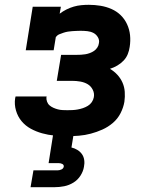

<svg xmlns="http://www.w3.org/2000/svg" viewBox="-20 -558 640 798"><path d="M260 8Q233 8 206.5 5.5Q180 3 155 -4Q130 -11 108 -23Q86 -35 70 -54Q54 -73 46.5 -98.5Q39 -124 43 -150Q44 -152 44 -154Q44 -156 45 -157H174Q174 -157 174 -156.5Q174 -156 173 -155Q172 -145 175.5 -135.5Q179 -126 186 -120Q193 -114 202 -110Q211 -106 220.5 -103.5Q230 -101 240 -100.5Q250 -100 260 -100Q271 -100 281.5 -100.5Q292 -101 303 -103Q314 -105 324.5 -108.5Q335 -112 345 -118Q355 -124 361.5 -133.5Q368 -143 370 -154Q373 -170 365.5 -185Q358 -200 344.5 -208Q331 -216 314 -219Q297 -222 280 -222H216L234 -330H298Q307 -330 316.5 -330.5Q326 -331 335 -332.5Q344 -334 353.5 -337.5Q363 -341 371 -346.5Q379 -352 384.5 -360.5Q390 -369 391 -378Q394 -391 387 -403Q380 -415 368.5 -421Q357 -427 343 -428.5Q329 -430 315 -430Q306 -430 297 -429.5Q288 -429 279.5 -428.5Q271 -428 262 -426.5Q253 -425 244 -422Q235 -419 226.5 -415.5Q218 -412 212 -404L203 -349H87L116 -530H233L228 -501Q241 -511 256 -518.5Q271 -526 286.5 -530.5Q302 -535 318 -536.5Q334 -538 349 -538Q374 -538 398 -534Q422 -530 443.5 -520.5Q465 -511 481.5 -495Q498 -479 508 -457.5Q518 -436 520.5 -412Q523 -388 519 -363Q517 -348 511 -333Q505 -318 493.5 -306Q482 -294 467.5 -285.5Q453 -277 437 -272Q454 -262 467.5 -247.5Q481 -233 489 -215Q497 -197 498.5 -176.5Q500 -156 497 -135Q493 -111 481 -87.5Q469 -64 449 -47Q429 -30 405.5 -19.5Q382 -9 357.5 -2.5Q333 4 308.5 6Q284 8 260 8ZM107 220 119 150H219Q227 150 235 146.5Q243 143 245 135Q246 127 239 123.5Q232 120 224 120H182L201 0H286L277 55Q290 58 301.5 65Q313 72 320.5 82.5Q328 93 330 107Q332 121 329 135Q326 154 314.5 172Q303 190 285 201Q267 212 247 216Q227 220 207 220Z"/></svg>

Font: Iosevka Curly Slab XBdExObl
Style: Regular
Weight: 800
Width: 7
Italic angle: -9°
Monospace: yes
Designer: Belleve Invis
Foundry: Belleve Invis
Version: Version 11.1.0; ttfautohint (v1.8.3)